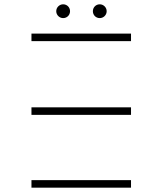

<svg xmlns="http://www.w3.org/2000/svg" viewBox="-20 -871 708 891"><path d="M126 -338H588V-373H126ZM126 -680H588V-715H126ZM126 -35H588V0H126ZM443 -787C460 -787 475 -801 475 -819C475 -837 460 -851 443 -851C425 -851 411 -837 411 -819C411 -801 425 -787 443 -787ZM273 -787C291 -787 305 -801 305 -819C305 -837 291 -851 273 -851C256 -851 241 -837 241 -819C241 -801 256 -787 273 -787Z"/></svg>

Font: Montserrat-Alt1 ExtLt
Style: Regular
Weight: 200
Designer: Differentunic
Foundry: Differentunic
Version: Version 7.222